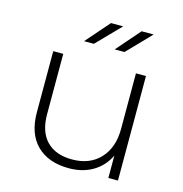

<svg xmlns="http://www.w3.org/2000/svg" viewBox="-107 -824 884 926"><g transform="rotate(15 334.5 -360.5)"><path d="M563 -522V0H515V-112Q489 -57 438 -26.5Q387 4 318 4Q216 4 158 -53Q100 -110 100 -217V-522H150V-221Q150 -133 195 -87Q240 -41 322 -41Q410 -41 461.5 -96Q513 -151 513 -244V-522ZM334 -725H395L280 -607H231ZM487 -725H547L433 -607H384Z"/></g></svg>

Font: Montserrat Atlas Light
Style: Regular
Weight: 300
Designer: Julieta Ulanovsky
Foundry: Julieta Ulanovsky
Version: Version 7.200